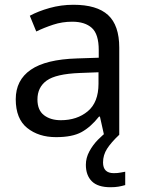

<svg xmlns="http://www.w3.org/2000/svg" viewBox="-20 -565 601 805"><path d="M288 -545Q386 -545 433 -502Q480 -459 480 -365V0H416L399 -76H395Q360 -32 321.5 -11Q283 10 215 10Q142 10 94 -28.5Q46 -67 46 -149Q46 -229 109 -272.5Q172 -316 303 -320L394 -323V-355Q394 -422 365 -448Q336 -474 283 -474Q241 -474 203 -461.5Q165 -449 132 -433L105 -499Q140 -518 188 -531.5Q236 -545 288 -545ZM314 -259Q214 -255 175.5 -227Q137 -199 137 -148Q137 -103 164.5 -82Q192 -61 235 -61Q303 -61 348 -98.5Q393 -136 393 -214V-262ZM412 116Q412 161 457 161Q474 161 485.5 158.5Q497 156 505 155V211Q491 215 477 217.5Q463 220 443 220Q390 220 365 195Q340 170 340 126Q340 97 354.5 70Q369 43 390.5 21Q412 -1 432 -15L480 0Q446 32 429 58.5Q412 85 412 116Z"/></svg>

Font: Noto Sans Shavian
Style: Regular
Weight: 400
Designer: Monotype Design Team
Foundry: Monotype Imaging Inc.
Version: Version 2.001; ttfautohint (v1.8.4.7-5d5b)